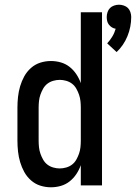

<svg xmlns="http://www.w3.org/2000/svg" viewBox="-20 -787 577 815"><path d="M475 -566 435 -603Q447 -616 456.5 -631.5Q466 -647 471 -665Q463 -666 455.5 -670.5Q448 -675 442.5 -682Q437 -689 435 -697.5Q433 -706 433 -715Q433 -725 436.5 -735.5Q440 -746 447 -753Q454 -760 464.5 -763.5Q475 -767 485 -767Q495 -767 505.5 -763.5Q516 -760 523 -753Q530 -746 533.5 -735.5Q537 -725 537 -715Q537 -694 533 -673.5Q529 -653 521 -633.5Q513 -614 501.5 -597Q490 -580 475 -566ZM196 8Q173 8 151 1Q129 -6 111.5 -21.5Q94 -37 83 -57Q72 -77 65.5 -99Q59 -121 56.5 -144Q54 -167 54 -190V-330Q54 -353 56.5 -376Q59 -399 65.5 -421Q72 -443 83 -463Q94 -483 111.5 -498.5Q129 -514 151 -521Q173 -528 196 -528Q218 -528 238.5 -522Q259 -516 275.5 -503Q292 -490 304 -472Q316 -454 323 -434V-735H413V0H323V-86Q316 -66 304 -48Q292 -30 275.5 -17Q259 -4 238.5 2Q218 8 196 8ZM233 -72Q247 -72 261 -76Q275 -80 286 -88.5Q297 -97 304 -109.5Q311 -122 315.5 -135Q320 -148 321.5 -162Q323 -176 323 -190V-330Q323 -344 321.5 -358Q320 -372 315.5 -385Q311 -398 304 -410.5Q297 -423 286 -431.5Q275 -440 261 -444Q247 -448 234 -448Q220 -448 206 -444Q192 -440 181 -431.5Q170 -423 163 -410.5Q156 -398 151.5 -385Q147 -372 145.5 -358Q144 -344 144 -330V-190Q144 -176 145.5 -162Q147 -148 151.5 -135Q156 -122 163 -109.5Q170 -97 181 -88.5Q192 -80 206 -76Q220 -72 233 -72Z"/></svg>

Font: Iosevka Custom Medium
Style: Regular
Weight: 500
Monospace: yes
Designer: Belleve Invis
Foundry: Belleve Invis
Version: Version 32.5.0; ttfautohint (v1.8.4)